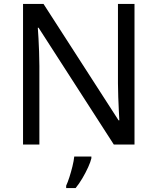

<svg xmlns="http://www.w3.org/2000/svg" viewBox="-20 -785 800 975"><path d="M663 -51H558L176 -644H172Q174 -621 175.5 -589.5Q177 -558 178.5 -522.5Q180 -487 180 -450V-51H97V-765H201L582 -174H586Q585 -190 583.5 -222Q582 -254 580.5 -292Q579 -330 579 -362V-765H663ZM444 19Q440 37 427.5 64.5Q415 92 398.5 120Q382 148 364 170H316V158Q324 141 332.5 114.5Q341 88 348 59.5Q355 31 357 10H444Z"/></svg>

Font: Noto Sans Tamil UI
Style: Regular
Weight: 400
Designer: Jelle Bosma - Monotype Design Team
Foundry: Monotype Imaging Inc.
Version: Version 2.004